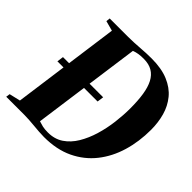

<svg xmlns="http://www.w3.org/2000/svg" viewBox="-210 -925 1110 1110"><g transform="rotate(45 345.0 -370.0)"><path d="M84 -743H235.5Q284 -743.5 330 -747.2Q376 -751 418.5 -751Q500 -751 556 -727.5Q612 -704 645.5 -663Q679 -622 693.8 -569Q708.5 -516 708.5 -457Q708.5 -360 683.2 -275.5Q658 -191 607 -126.8Q556 -62.5 479.5 -26Q403 10.5 300 10.5Q280 10.5 258 8.8Q236 7 213.5 5Q191 3 170 1.5Q149 0 131 0H-19L-15.5 -24.5L52.5 -40.5L143 -702L81.5 -718.5ZM216.5 -17.5 181.5 -46.5Q203 -43 219 -37.8Q235 -32.5 252.5 -28.2Q270 -24 297.5 -24Q352 -24 392 -51Q432 -78 459.5 -124Q487 -170 504 -226.8Q521 -283.5 528.5 -344Q536 -404.5 536 -459Q536 -522.5 528.5 -570.8Q521 -619 504 -651.5Q487 -684 458.5 -700.8Q430 -717.5 387.5 -717.5Q363 -717.5 345.8 -714.5Q328.5 -711.5 316.8 -707.2Q305 -703 297.5 -699.5L314 -724ZM45.5 -354 51 -394H379.5L374 -354Z"/></g></svg>

Font: Merriweather 120pt ExtraBold
Style: Italic
Weight: 800
Italic angle: -7.8°
Version: Version 2.101